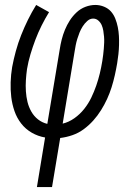

<svg xmlns="http://www.w3.org/2000/svg" viewBox="-20 -550 540 775"><path d="M129 205 162 5Q133 0 108 -14.5Q83 -29 65.5 -51.5Q48 -74 38.5 -101.5Q29 -129 25.5 -158Q22 -187 23 -218Q24 -249 29 -279Q35 -311 44 -344Q53 -377 65.5 -408.5Q78 -440 93 -470.5Q108 -501 126 -530L178 -501Q162 -475 148 -447Q134 -419 123 -390Q112 -361 103 -331Q94 -301 89 -271Q86 -249 84.5 -226.5Q83 -204 84.5 -181.5Q86 -159 91 -138.5Q96 -118 106.5 -99.5Q117 -81 133.5 -68Q150 -55 171 -50L221 -350Q224 -370 229 -390Q234 -410 242 -429.5Q250 -449 261.5 -467Q273 -485 289 -500Q305 -515 325 -522.5Q345 -530 365 -530Q383 -530 400 -523Q417 -516 428 -503.5Q439 -491 445.5 -474.5Q452 -458 455.5 -440.5Q459 -423 460 -405Q461 -387 460.5 -368.5Q460 -350 458 -331.5Q456 -313 453 -295Q449 -271 443.5 -246.5Q438 -222 430.5 -198Q423 -174 412.5 -151Q402 -128 388 -105.5Q374 -83 356.5 -63.5Q339 -44 318 -28.5Q297 -13 272.5 -4.5Q248 4 223 7L190 205ZM233 -51Q258 -57 280.5 -73Q303 -89 320 -110.5Q337 -132 348.5 -156Q360 -180 368.5 -204.5Q377 -229 383 -254Q389 -279 393 -304Q395 -317 396.5 -329Q398 -341 399 -353.5Q400 -366 400.5 -378Q401 -390 400 -402Q399 -414 397 -426Q395 -438 390.5 -448.5Q386 -459 377 -467Q368 -475 356 -475Q343 -475 332 -465Q321 -455 313.5 -443Q306 -431 301 -418.5Q296 -406 292 -393Q288 -380 285.5 -367Q283 -354 281 -341Z"/></svg>

Font: Iosevka Curly Slab LtObl
Style: Regular
Weight: 300
Italic angle: -9°
Monospace: yes
Designer: Belleve Invis
Foundry: Belleve Invis
Version: Version 11.0.0; ttfautohint (v1.8.3)